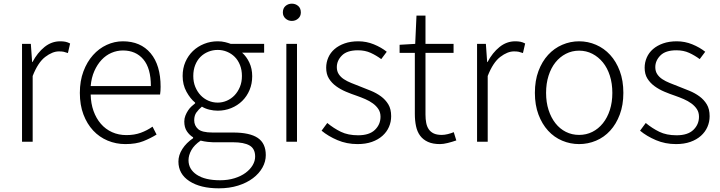

<svg xmlns="http://www.w3.org/2000/svg" viewBox="-20 -772 3924 1046"><path d="M100 -533H148L155 -434H157Q184 -485 222.5 -516Q261 -547 308 -547Q324 -547 336.5 -544.5Q349 -542 362 -535L350 -483Q336 -488 326.5 -490Q317 -492 301 -492Q266 -492 226.5 -462Q187 -432 158 -358V0H100Z M663 13Q612 13 566.5 -6Q521 -25 487.5 -61Q454 -97 434.5 -148.5Q415 -200 415 -266Q415 -331 434.5 -383Q454 -435 486.5 -471.5Q519 -508 561.5 -527.5Q604 -547 649 -547Q746 -547 800.5 -482Q855 -417 855 -299Q855 -276 852 -257H474Q475 -208 489.5 -167.5Q504 -127 529.5 -97.5Q555 -68 590.5 -52Q626 -36 669 -36Q712 -36 746.5 -48.5Q781 -61 811 -82L833 -39Q801 -19 761 -3Q721 13 663 13ZM802 -303Q802 -400 761 -448.5Q720 -497 650 -497Q617 -497 587 -484Q557 -471 533.5 -446Q510 -421 494 -385Q478 -349 474 -303Z M1172 254Q1072 254 1012 215Q952 176 952 108Q952 73 973.5 39.5Q995 6 1032 -19V-24Q1012 -36 998 -57Q984 -78 984 -110Q984 -127 990 -142Q996 -157 1004.5 -170Q1013 -183 1023.5 -192.5Q1034 -202 1043 -209V-213Q1017 -234 996 -272Q975 -310 975 -358Q975 -400 990 -434.5Q1005 -469 1031 -494Q1057 -519 1092 -533Q1127 -547 1166 -547Q1188 -547 1206 -542.5Q1224 -538 1237 -533H1419V-485H1299Q1323 -464 1338.5 -431Q1354 -398 1354 -357Q1354 -316 1339.5 -281.5Q1325 -247 1299.5 -222Q1274 -197 1239.5 -183Q1205 -169 1166 -169Q1144 -169 1121 -174.5Q1098 -180 1080 -191Q1063 -177 1050.5 -160Q1038 -143 1038 -117Q1038 -88 1059 -69Q1080 -50 1138 -50H1250Q1341 -50 1384.5 -20.5Q1428 9 1428 73Q1428 108 1410 140.5Q1392 173 1358.5 198.5Q1325 224 1277.5 239Q1230 254 1172 254ZM1166 -213Q1192 -213 1216 -223.5Q1240 -234 1258 -253Q1276 -272 1287 -298.5Q1298 -325 1298 -358Q1298 -391 1287.5 -417.5Q1277 -444 1259 -462Q1241 -480 1217 -490Q1193 -500 1166 -500Q1139 -500 1114.5 -490Q1090 -480 1072 -462Q1054 -444 1043.5 -417.5Q1033 -391 1033 -358Q1033 -325 1044 -298.5Q1055 -272 1073 -253Q1091 -234 1115 -223.5Q1139 -213 1166 -213ZM1179 210Q1222 210 1257.5 199Q1293 188 1318 169.5Q1343 151 1356.5 128Q1370 105 1370 81Q1370 38 1339.5 20.5Q1309 3 1249 3H1140Q1131 3 1112 1Q1093 -1 1073 -6Q1038 18 1022.5 46Q1007 74 1007 101Q1007 150 1052 180Q1097 210 1179 210Z M1540 -533H1598V0H1540ZM1570 -658Q1550 -658 1535.5 -671Q1521 -684 1521 -704Q1521 -727 1535.5 -739.5Q1550 -752 1570 -752Q1590 -752 1604.5 -739.5Q1619 -727 1619 -704Q1619 -684 1604.5 -671Q1590 -658 1570 -658Z M1928 13Q1869 13 1818.5 -8.5Q1768 -30 1732 -60L1763 -102Q1798 -73 1837 -54Q1876 -35 1931 -35Q1992 -35 2022.5 -64.5Q2053 -94 2053 -136Q2053 -160 2041.5 -177.5Q2030 -195 2011.5 -208.5Q1993 -222 1970 -232Q1947 -242 1924 -250Q1894 -260 1864.5 -272.5Q1835 -285 1811 -302.5Q1787 -320 1772 -344Q1757 -368 1757 -403Q1757 -432 1768.5 -458.5Q1780 -485 1802.5 -504.5Q1825 -524 1857.5 -535.5Q1890 -547 1932 -547Q1976 -547 2016.5 -530.5Q2057 -514 2087 -490L2057 -450Q2030 -470 1999.5 -484Q1969 -498 1930 -498Q1871 -498 1843 -470Q1815 -442 1815 -406Q1815 -384 1825.5 -368Q1836 -352 1853.5 -340.5Q1871 -329 1893.5 -320Q1916 -311 1939 -302Q1970 -290 2000.5 -277.5Q2031 -265 2055.5 -247Q2080 -229 2095.5 -203.5Q2111 -178 2111 -139Q2111 -108 2099 -80.5Q2087 -53 2063.5 -32Q2040 -11 2006 1Q1972 13 1928 13Z M2377 13Q2338 13 2311.5 1Q2285 -11 2269 -32.5Q2253 -54 2246.5 -84.5Q2240 -115 2240 -152V-484H2157V-528L2242 -533L2249 -687H2298V-533H2451V-484H2298V-148Q2298 -123 2302 -102.5Q2306 -82 2316 -67.5Q2326 -53 2343 -45Q2360 -37 2387 -37Q2402 -37 2420 -41.5Q2438 -46 2452 -52L2466 -7Q2443 1 2419 7Q2395 13 2377 13Z M2579 -533H2627L2634 -434H2636Q2663 -485 2701.5 -516Q2740 -547 2787 -547Q2803 -547 2815.5 -544.5Q2828 -542 2841 -535L2829 -483Q2815 -488 2805.5 -490Q2796 -492 2780 -492Q2745 -492 2705.5 -462Q2666 -432 2637 -358V0H2579Z M3135 13Q3087 13 3043 -5.5Q2999 -24 2966 -60Q2933 -96 2913.5 -148Q2894 -200 2894 -266Q2894 -333 2913.5 -385Q2933 -437 2966 -473Q2999 -509 3043 -528Q3087 -547 3135 -547Q3183 -547 3227 -528Q3271 -509 3304 -473Q3337 -437 3356.5 -385Q3376 -333 3376 -266Q3376 -200 3356.5 -148Q3337 -96 3304 -60Q3271 -24 3227 -5.5Q3183 13 3135 13ZM3135 -37Q3174 -37 3207 -53.5Q3240 -70 3264.5 -100.5Q3289 -131 3302.5 -173Q3316 -215 3316 -266Q3316 -317 3302.5 -359.5Q3289 -402 3264.5 -432Q3240 -462 3207 -479Q3174 -496 3135 -496Q3096 -496 3063 -479Q3030 -462 3006 -432Q2982 -402 2968.5 -359.5Q2955 -317 2955 -266Q2955 -215 2968.5 -173Q2982 -131 3006 -100.5Q3030 -70 3063 -53.5Q3096 -37 3135 -37Z M3663 13Q3604 13 3553.5 -8.5Q3503 -30 3467 -60L3498 -102Q3533 -73 3572 -54Q3611 -35 3666 -35Q3727 -35 3757.5 -64.5Q3788 -94 3788 -136Q3788 -160 3776.5 -177.5Q3765 -195 3746.5 -208.5Q3728 -222 3705 -232Q3682 -242 3659 -250Q3629 -260 3599.5 -272.5Q3570 -285 3546 -302.5Q3522 -320 3507 -344Q3492 -368 3492 -403Q3492 -432 3503.5 -458.5Q3515 -485 3537.5 -504.5Q3560 -524 3592.5 -535.5Q3625 -547 3667 -547Q3711 -547 3751.5 -530.5Q3792 -514 3822 -490L3792 -450Q3765 -470 3734.5 -484Q3704 -498 3665 -498Q3606 -498 3578 -470Q3550 -442 3550 -406Q3550 -384 3560.5 -368Q3571 -352 3588.5 -340.5Q3606 -329 3628.5 -320Q3651 -311 3674 -302Q3705 -290 3735.5 -277.5Q3766 -265 3790.5 -247Q3815 -229 3830.5 -203.5Q3846 -178 3846 -139Q3846 -108 3834 -80.5Q3822 -53 3798.5 -32Q3775 -11 3741 1Q3707 13 3663 13Z"/></svg>

Font: SpoqaHanSansJP-Light
Style: Regular
Weight: 300
Designer: [Source Han Sans]
Ryoko NISHIZUKA  (kana & ideographs); Paul D. Hunt (Latin, Greek & Cyrillic); Wenlong ZHANG  (bopomofo
Foundry: Spoqa (http://bi.spoqa.com)
Version: Version 1.002.20150607